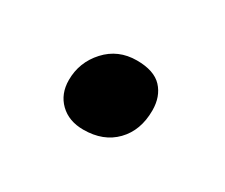

<svg xmlns="http://www.w3.org/2000/svg" viewBox="-46 -568 428 366"><g transform="rotate(30 167.5 -385.0)"><path d="M152 -302Q120 -302 100.5 -321Q81 -340 81 -370.5Q81 -409.5 107.5 -438.5Q134 -467.5 175 -467.5Q213 -467.5 230.5 -448.8Q248 -430 248 -399.5Q248 -355.5 222 -328.8Q196 -302 152 -302Z"/></g></svg>

Font: Merriweather Sans Italic
Style: Bold
Weight: 700
Italic angle: -7.5°
Designer: Eben Sorkin
Foundry: Eben Sorkin
Version: Version 1.008; ttfautohint (v1.7.19-72a1) -l 8 -r 50 -G 200 